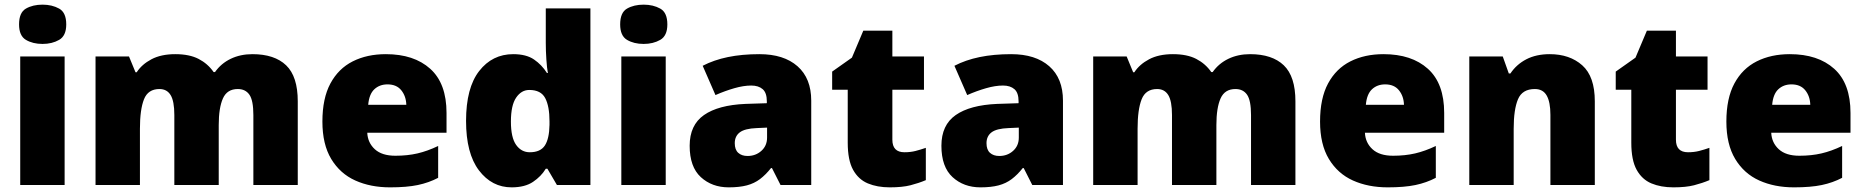

<svg xmlns="http://www.w3.org/2000/svg" viewBox="-20 -796 8023 826"><path d="M163 -776Q204 -776 234.5 -759Q265 -742 265 -691Q265 -642 234.5 -624.5Q204 -607 163 -607Q121 -607 91.5 -624.5Q62 -642 62 -691Q62 -742 91.5 -759Q121 -776 163 -776ZM258 -553V0H67V-553Z M1066 -563Q1161 -563 1211 -515Q1261 -467 1261 -360V0H1070V-301Q1070 -364 1053 -388.5Q1036 -413 1003 -413Q957 -413 939 -372.5Q921 -332 921 -258V0H730V-301Q730 -361 714 -387Q698 -413 666 -413Q617 -413 599.5 -369Q582 -325 582 -242V0H391V-553H535L563 -485H568Q590 -519 631.5 -541Q673 -563 734 -563Q795 -563 834.5 -542.5Q874 -522 899 -486H905Q931 -523 972.5 -543Q1014 -563 1066 -563Z M1640 -563Q1761 -563 1831 -500Q1901 -437 1901 -310V-225H1560Q1562 -182 1592.5 -154Q1623 -126 1681 -126Q1733 -126 1776 -136Q1819 -146 1865 -168V-31Q1825 -10 1777.5 0Q1730 10 1658 10Q1574 10 1508.5 -19.5Q1443 -49 1405 -112Q1367 -175 1367 -273Q1367 -373 1401.5 -437Q1436 -501 1497.5 -532Q1559 -563 1640 -563ZM1647 -433Q1613 -433 1590.5 -412Q1568 -391 1564 -345H1728Q1727 -382 1706.5 -407.5Q1686 -433 1647 -433Z M2181 10Q2096 10 2040.5 -63Q1985 -136 1985 -276Q1985 -418 2041.5 -490.5Q2098 -563 2188 -563Q2244 -563 2277.5 -540Q2311 -517 2333 -482H2337Q2333 -503 2330.5 -540Q2328 -577 2328 -612V-760H2520V0H2376L2335 -70H2328Q2308 -37 2273 -13.5Q2238 10 2181 10ZM2259 -141Q2305 -141 2324 -170Q2343 -199 2344 -259V-274Q2344 -339 2325.5 -374Q2307 -409 2257 -409Q2223 -409 2200.5 -376Q2178 -343 2178 -273Q2178 -204 2200.5 -172.5Q2223 -141 2259 -141Z M2749 -776Q2790 -776 2820.5 -759Q2851 -742 2851 -691Q2851 -642 2820.5 -624.5Q2790 -607 2749 -607Q2707 -607 2677.5 -624.5Q2648 -642 2648 -691Q2648 -742 2677.5 -759Q2707 -776 2749 -776ZM2844 -553V0H2653V-553Z M3247 -563Q3352 -563 3411 -511Q3470 -459 3470 -363V0H3338L3301 -73H3297Q3274 -44 3249.5 -25.5Q3225 -7 3193 1.5Q3161 10 3115 10Q3043 10 2995 -34Q2947 -78 2947 -169Q2947 -258 3008.5 -301Q3070 -344 3187 -349L3279 -352V-360Q3279 -397 3261 -412.5Q3243 -428 3212 -428Q3179 -428 3139 -416.5Q3099 -405 3058 -387L3003 -513Q3051 -538 3111.5 -550.5Q3172 -563 3247 -563ZM3236 -245Q3184 -243 3162.5 -226.5Q3141 -210 3141 -180Q3141 -152 3156 -138.5Q3171 -125 3196 -125Q3231 -125 3255.5 -147Q3280 -169 3280 -204V-247Z M3871 -141Q3897 -141 3918.5 -146.5Q3940 -152 3963 -160V-21Q3932 -8 3897 1Q3862 10 3808 10Q3754 10 3713.5 -7Q3673 -24 3650 -65.5Q3627 -107 3627 -182V-410H3560V-488L3645 -548L3694 -664H3819V-553H3955V-410H3819V-195Q3819 -141 3871 -141Z M4330 -563Q4435 -563 4494 -511Q4553 -459 4553 -363V0H4421L4384 -73H4380Q4357 -44 4332.5 -25.5Q4308 -7 4276 1.5Q4244 10 4198 10Q4126 10 4078 -34Q4030 -78 4030 -169Q4030 -258 4091.5 -301Q4153 -344 4270 -349L4362 -352V-360Q4362 -397 4344 -412.5Q4326 -428 4295 -428Q4262 -428 4222 -416.5Q4182 -405 4141 -387L4086 -513Q4134 -538 4194.5 -550.5Q4255 -563 4330 -563ZM4319 -245Q4267 -243 4245.5 -226.5Q4224 -210 4224 -180Q4224 -152 4239 -138.5Q4254 -125 4279 -125Q4314 -125 4338.5 -147Q4363 -169 4363 -204V-247Z M5358 -563Q5453 -563 5503 -515Q5553 -467 5553 -360V0H5362V-301Q5362 -364 5345 -388.5Q5328 -413 5295 -413Q5249 -413 5231 -372.5Q5213 -332 5213 -258V0H5022V-301Q5022 -361 5006 -387Q4990 -413 4958 -413Q4909 -413 4891.5 -369Q4874 -325 4874 -242V0H4683V-553H4827L4855 -485H4860Q4882 -519 4923.5 -541Q4965 -563 5026 -563Q5087 -563 5126.5 -542.5Q5166 -522 5191 -486H5197Q5223 -523 5264.5 -543Q5306 -563 5358 -563Z M5932 -563Q6053 -563 6123 -500Q6193 -437 6193 -310V-225H5852Q5854 -182 5884.5 -154Q5915 -126 5973 -126Q6025 -126 6068 -136Q6111 -146 6157 -168V-31Q6117 -10 6069.5 0Q6022 10 5950 10Q5866 10 5800.5 -19.5Q5735 -49 5697 -112Q5659 -175 5659 -273Q5659 -373 5693.5 -437Q5728 -501 5789.5 -532Q5851 -563 5932 -563ZM5939 -433Q5905 -433 5882.5 -412Q5860 -391 5856 -345H6020Q6019 -382 5998.5 -407.5Q5978 -433 5939 -433Z M6647 -563Q6733 -563 6787 -515Q6841 -467 6841 -360V0H6650V-302Q6650 -357 6634 -385Q6618 -413 6583 -413Q6529 -413 6510.5 -369Q6492 -325 6492 -242V0H6301V-553H6445L6471 -480H6478Q6504 -519 6546.5 -541Q6589 -563 6647 -563Z M7242 -141Q7268 -141 7289.5 -146.5Q7311 -152 7334 -160V-21Q7303 -8 7268 1Q7233 10 7179 10Q7125 10 7084.5 -7Q7044 -24 7021 -65.5Q6998 -107 6998 -182V-410H6931V-488L7016 -548L7065 -664H7190V-553H7326V-410H7190V-195Q7190 -141 7242 -141Z M7680 -563Q7801 -563 7871 -500Q7941 -437 7941 -310V-225H7600Q7602 -182 7632.5 -154Q7663 -126 7721 -126Q7773 -126 7816 -136Q7859 -146 7905 -168V-31Q7865 -10 7817.5 0Q7770 10 7698 10Q7614 10 7548.5 -19.5Q7483 -49 7445 -112Q7407 -175 7407 -273Q7407 -373 7441.5 -437Q7476 -501 7537.5 -532Q7599 -563 7680 -563ZM7687 -433Q7653 -433 7630.5 -412Q7608 -391 7604 -345H7768Q7767 -382 7746.5 -407.5Q7726 -433 7687 -433Z"/></svg>

Font: Noto Sans Bengali UI Black
Style: Regular
Weight: 900
Designer: Jelle Bosma - Monotype Design Team
Foundry: Monotype Imaging Inc.
Version: Version 2.003; ttfautohint (v1.8.4.7-5d5b)